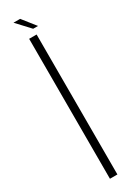

<svg xmlns="http://www.w3.org/2000/svg" viewBox="-208 -784 583 802"><g transform="rotate(-30 84.0 -383.0)"><path d="M56 0V-675H92V0ZM91.5 -703 33 -766H65L115 -703Z"/></g></svg>

Font: Anybody ExtraLight
Style: Regular
Weight: 200
Designer: Tyler Finck
Foundry: Etcetera Type Company
Version: Version 1.010; ttfautohint (v1.8.3) -l 8 -r 50 -G 200 -x 14 